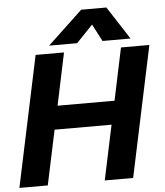

<svg xmlns="http://www.w3.org/2000/svg" viewBox="-60 -971 879 1024"><g transform="rotate(-5 379.5 -459.0)"><path d="M413 -918H548L662 -742H512L464 -834L376 -742H226ZM150 -699H302L243 -419H548L607 -699H759L611 0H459L521 -293H216L154 0H2Z"/></g></svg>

Font: Prompt Semibold
Style: Italic
Weight: 600
Italic angle: -12°
Designer: Katatrad Team
Foundry: CadsonDemak
Version: Version 1.000